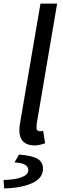

<svg xmlns="http://www.w3.org/2000/svg" viewBox="-51 -801 351 1072"><path d="M57 -74Q57 -94 61 -114L175 -781H268L154 -110Q153 -103 153 -86Q153 -77 159 -72.5Q165 -68 172 -68Q180 -68 190 -70L201 -1Q167 11 143 11Q101 11 79 -10.5Q57 -32 57 -74ZM107 149Q107 109 30 106L55 62Q131 68 160 86.5Q189 105 189 141Q189 194 128.5 221.5Q68 249 -28 251L-31 204Q38 202 72.5 187.5Q107 173 107 149Z"/></svg>

Font: Nebula Sans Medium
Style: Regular
Weight: 500
Italic angle: -9°
Designer: Paul D. Hunt for Adobe (as Source Sans)
Foundry: Nebula Entertainment & Broadcasting LLC
Version: Version 1.010